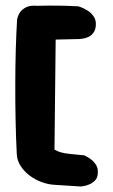

<svg xmlns="http://www.w3.org/2000/svg" viewBox="-20 -678 410 696"><path d="M178.5 -8Q155.5 -9 131.4 -17.8Q107.2 -26.5 87.1 -41.8Q67 -57 54.4 -76.9Q41.8 -96.8 40.8 -119.8Q37.8 -178.8 36.5 -243.4Q35.2 -308 35.4 -373.4Q35.5 -438.8 37.2 -498.9Q39 -559 42 -608Q43 -615 48.9 -627.4Q54.8 -639.8 70.6 -649.6Q86.5 -659.5 115.2 -657Q155.2 -658 192.9 -657.5Q230.5 -657 264.5 -655Q264.5 -655 274.2 -651.5Q284 -648 296.9 -640.1Q309.8 -632.2 319 -619.2Q328.2 -606.2 327.5 -588.2Q326.8 -568.8 317.4 -557.6Q308 -546.5 296.6 -542.4Q285.2 -538.2 276.4 -537.4Q267.5 -536.5 267.5 -536.5L181.8 -534.5L177.5 -135.5Q188.5 -129.2 202 -125.4Q215.5 -121.5 238.5 -119.5L285 -115Q285 -115 292.8 -111.2Q300.5 -107.5 310.9 -99.5Q321.2 -91.5 328.6 -79.4Q336 -67.2 334.5 -49.5Q333.8 -32.8 323.9 -23.1Q314 -13.5 302.1 -8.9Q290.2 -4.2 281.1 -3.1Q272 -2 272 -2Z"/></svg>

Font: Sour Gummy Black
Style: Regular
Weight: 900
Version: Version 1.000